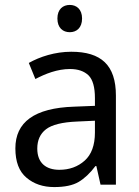

<svg xmlns="http://www.w3.org/2000/svg" viewBox="-20 -757 571 787"><path d="M272 -544.9C205.6 -544.9 143.1 -524.4 98.1 -499L125 -433.1C166 -454.6 214.8 -474.1 267.1 -474.1C299.8 -474.1 324.7 -465.3 342.8 -448.2C360.4 -430.7 369.1 -399.4 369.1 -355V-323.2L284.2 -319.8C120.1 -314.5 43 -255.9 43 -148.9C43 -94.2 58.1 -54.2 88.4 -28.8C118.7 -2.9 156.7 9.8 202.1 9.8C244.6 9.8 278.3 2.9 302.2 -11.2C326.2 -25.4 349.1 -46.9 371.1 -76.2H375L392.1 0H455.1V-365.2C455.1 -490.2 394.5 -544.9 272 -544.9ZM369.1 -213.9C369.1 -162.1 355 -123.5 327.1 -98.6C299.3 -73.7 264.6 -61 223.1 -61C169.9 -61 132.8 -87.9 132.8 -147.9C132.8 -182.1 144.5 -208.5 168.5 -227.1C192.4 -245.6 234.9 -256.3 295.9 -258.8L369.1 -262.2ZM266.1 -736.8C238.3 -736.8 215.3 -719.7 215.3 -681.2C215.3 -642.1 238.3 -625 266.1 -625C293 -625 316.4 -642.1 316.4 -681.2C316.4 -719.7 293 -736.8 266.1 -736.8Z"/></svg>

Font: Avrile Sans
Style: Regular
Weight: 400
Designer: Monotype Design Team, Google (font), Stefan Peev (BGR Cyrillic), Cristiano Sobral (main changes)
Foundry: The Avrile Sans Project Authors
Version: Version 3.110